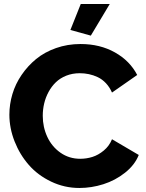

<svg xmlns="http://www.w3.org/2000/svg" viewBox="-20 -934 728 960"><path d="M434.1 -755.9 332 -784.2 383.8 -914.1H528.8ZM382.8 -713.9Q480 -713.9 554.7 -671.9Q629.4 -629.9 666 -559.1L540 -471.2Q528.3 -498 509.8 -517.8Q491.2 -537.6 469 -548.1Q446.8 -558.6 424.6 -563.2Q402.3 -567.9 378.9 -567.9Q342.3 -567.9 311.5 -555.7Q280.8 -543.5 259.3 -522.7Q237.8 -502 222.9 -474.4Q208 -446.8 200.9 -416.7Q193.8 -386.7 193.8 -355Q193.8 -298.3 216.6 -249.5Q239.3 -200.7 282.5 -170.4Q325.7 -140.1 380.9 -140.1Q412.6 -140.1 442.1 -149.4Q471.7 -158.7 499 -181.4Q526.4 -204.1 540 -237.8L673.8 -159.2Q653.8 -108.9 605 -70.3Q556.2 -31.7 496.8 -12.9Q437.5 5.9 377 5.9Q302.2 5.9 235.8 -25.9Q169.4 -57.6 124.3 -109.1Q79.1 -160.6 53 -226.8Q26.9 -293 26.9 -360.8Q26.9 -412.6 42 -463.4Q57.1 -514.2 87.9 -559.3Q118.7 -604.5 160.6 -638.9Q202.6 -673.3 260 -693.6Q317.4 -713.9 382.8 -713.9Z"/></svg>

Font: Rawline ExtraBold
Style: Regular
Weight: 800
Designer: Matt McInerney, Pablo Impallari, Rodrigo Fuenzalida
Foundry: Matt McInerney, Pablo Impallari, Rodrigo Fuenzalida
Version: Version 4.020;PS 004.020;hotconv 1.0.88;makeotf.lib2.5.64775